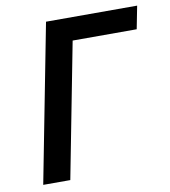

<svg xmlns="http://www.w3.org/2000/svg" viewBox="-77 -737 713 803"><g transform="rotate(-10 279.5 -335.0)"><path d="M42 0 172 -670H559L540 -573H268L157 0Z"/></g></svg>

Font: Lode
Style: Bold Italic
Weight: 700
Italic angle: -11°
Monospace: yes
Designer: Belleve Invis
Foundry: Belleve Invis
Version: Version 29.2.0; ttfautohint (v1.8.3)